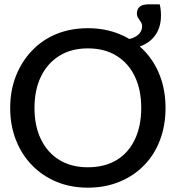

<svg xmlns="http://www.w3.org/2000/svg" viewBox="-20 -857 810 885"><path d="M385 8Q305 8 239.5 -19.5Q174 -47 127 -96Q80 -144 53.5 -211.5Q27 -279 27 -359Q27 -440 53.5 -507Q80 -574 127 -623Q174 -673 239.5 -700Q305 -727 385 -727Q465 -727 531.5 -699.5Q598 -672 645 -623Q692 -574 717.5 -507Q743 -440 743 -359Q743 -279 717.5 -211.5Q692 -144 645 -96Q598 -47 531.5 -19.5Q465 8 385 8ZM385 -86Q462 -86 517 -119Q572 -152 601.5 -214Q631 -276 631 -359Q631 -443 601.5 -504.5Q572 -566 517 -600Q462 -634 385 -634Q309 -634 254 -600Q199 -566 169 -504.5Q139 -443 139 -359Q139 -276 169 -214.5Q199 -153 254 -119.5Q309 -86 385 -86ZM541 -630V-674Q585 -674 610 -691.5Q635 -709 635 -736Q635 -747 629 -756Q623 -765 617 -774Q611 -783 611 -795Q611 -815 624 -826Q637 -837 665 -837H716Q719 -827 720.5 -813Q722 -799 722 -785Q722 -737 700.5 -702Q679 -667 638.5 -648.5Q598 -630 541 -630Z"/></svg>

Font: Aleo Medium
Style: Regular
Weight: 500
Designer: Alessio Laiso
Foundry: Alessio Laiso
Version: Version 2.001;gftools[0.9.29]